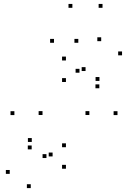

<svg xmlns="http://www.w3.org/2000/svg" viewBox="-20 -848 660 990"><path d="M492.2 -392.9V-412.9H472.2V-392.9ZM609.3 -562.7V-582.7H589.3V-562.7ZM501.8 -635.7V-655.7H481.8V-635.7ZM389.8 -473.1V-493.1H369.8V-473.1ZM219.5 -33.2V-53.2H199.5V-33.2ZM492.8 -430.8V-450.8H472.8V-430.8ZM421.1 -481.8V-501.8H401.1V-481.8ZM143.3 -77.8V-97.8H123.3V-77.8ZM143.9 -116.1V-136.1H123.9V-116.1ZM30.2 48.5V28.5H10.2V48.5ZM138.6 121.9V101.9H118.6V121.9ZM251.2 -41.4V-61.4H231.2V-41.4ZM320 -536.2V-556.2H300V-536.2ZM54.2 -254.6V-274.6H34.2V-254.6ZM320 22V2H300V22ZM585.8 -254.6V-274.6H565.8V-254.6ZM320 -88.9V-108.9H300V-88.9ZM199.2 -255V-275H179.2V-255ZM320 -425.2V-445.2H300V-425.2ZM440.8 -255V-275H420.8V-255ZM353.2 -807.7V-827.7H333.2V-807.7ZM508.6 -807.7V-827.7H488.6V-807.7ZM383.8 -627.4V-647.4H363.8V-627.4ZM258.4 -627.4V-647.4H238.4V-627.4Z"/></svg>

Font: Monaspace Neon Dots Var
Style: Regular
Weight: 400
Designer: Riley Cran and the Lettermatic Team
Version: Version 1.100 (Monaspace Neon Dots)